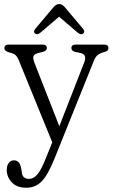

<svg xmlns="http://www.w3.org/2000/svg" viewBox="-20 -664 542 924"><path d="M201 96.5 231.5 21 71 -372.5Q62.5 -393.5 52.2 -400.8Q42 -408 19.5 -413.5Q1 -419.5 1 -432Q1 -449.5 22.5 -449.5H184Q205.5 -449.5 205.5 -432.5Q205.5 -419.5 185 -414L164.5 -409Q144.5 -404 141 -393.2Q137.5 -382.5 146.5 -360L265.5 -56.5L385.5 -364Q400 -401.5 367.5 -409L343 -414Q323.5 -419 323.5 -432.5Q323.5 -449.5 345.5 -449.5H480.5Q502 -449.5 502 -432.5Q502 -427 498.5 -422.2Q495 -417.5 484 -414Q460 -408 449.5 -399Q439 -390 430.5 -368.5L242 100Q209.5 180.5 179.5 210Q149.5 239.5 107 239.5Q61.5 239.5 37 213.8Q12.5 188 12.5 154Q12.5 133 22 120.2Q31.5 107.5 47 107.5Q75 107.5 82 146.5L84.5 161.5Q85.5 181 95.2 189Q105 197 118.5 197Q141.5 197 160.2 175Q179 153 201 96.5ZM173.5 -506Q159 -494.5 148.5 -502.5Q138.5 -511 150 -525.5L235 -626.5Q242.5 -635 249 -639.8Q255.5 -644.5 264.5 -644.5Q273.5 -644.5 280.2 -640Q287 -635.5 294.5 -626.5L379.5 -525.5Q391 -511.5 380 -502.5Q370 -494.5 355 -506L264.5 -583.5Z"/></svg>

Font: Fraunces 72pt S100 Light
Style: Regular
Weight: 300
Version: Version 1.000; ttfautohint (v1.8.3)